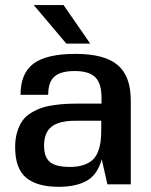

<svg xmlns="http://www.w3.org/2000/svg" viewBox="-20 -720 590 749"><path d="M490.2 0 488.8 -1H398.9L377 -98.1Q359.4 -37.1 317.4 -14.2Q275.4 8.8 209 8.8Q124.5 8.8 81.8 -26.9Q39.1 -62.5 39.1 -146Q39.1 -179.2 47.1 -205.6Q55.2 -231.9 68.1 -249.8Q81.1 -267.6 101.8 -280Q122.6 -292.5 142.6 -299.3Q162.6 -306.2 191.4 -310.1Q220.2 -314 242.4 -314.9Q264.6 -315.9 295.9 -315.9H376V-339.8Q376 -394.5 351.6 -418.7Q327.1 -442.9 272 -442.9Q216.3 -442.9 192.1 -421.1Q168 -399.4 168 -350.1H60.1Q60.1 -434.1 110.8 -471.9Q161.6 -509.8 274.9 -509.8Q387.2 -509.8 438.7 -466.6Q490.2 -423.3 490.2 -328.1ZM375 -249H274.9Q210.4 -249 181.2 -225.8Q151.9 -202.6 151.9 -151.9Q151.9 -106.4 175.3 -87.6Q198.7 -68.8 252.9 -68.8Q283.7 -68.8 305.9 -76.4Q328.1 -84 341.3 -96.2Q354.5 -108.4 362.3 -128.4Q370.1 -148.4 372.6 -169.4Q375 -190.4 375 -219.2ZM228 -700.2 332 -549.8H238.8L111.8 -700.2Z"/></svg>

Font: Fivo Sans Modern Med
Style: Regular
Weight: 450
Designer: Alexander Slobzheninov
Foundry: Alexander Slobzheninov
Version: 1.0